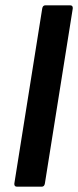

<svg xmlns="http://www.w3.org/2000/svg" viewBox="-20 -703 294 723"><path d="M44 0Q33 0 34 -12L139 -671Q141 -683 151 -683H244Q255 -683 254 -671L149 -12Q147 0 137 0Z"/></svg>

Font: Sofia Sans
Style: Bold Italic
Weight: 700
Italic angle: -9°
Designer: Botio Nikoltchev, Ani Petrova
Foundry: lettersoup
Version: Version 4.101; ttfautohint (v1.8.4.7-5d5b)